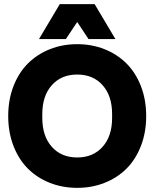

<svg xmlns="http://www.w3.org/2000/svg" viewBox="-20 -905 752 935"><path d="M488.8 -14.4Q427.2 9.8 356 9.8Q284.7 9.8 223.1 -14.4Q161.6 -38.6 116.7 -83Q71.8 -127.4 45.9 -193.6Q20 -259.8 20 -339.8Q20 -419.9 45.9 -486.1Q71.8 -552.2 116.7 -596.7Q161.6 -641.1 223.1 -665.5Q284.7 -689.9 356 -689.9Q427.2 -689.9 488.8 -665.5Q550.3 -641.1 595.2 -596.7Q640.1 -552.2 666 -486.1Q691.9 -419.9 691.9 -339.8Q691.9 -259.8 666 -193.6Q640.1 -127.4 595.2 -83Q550.3 -38.6 488.8 -14.4ZM169.9 -714.8 271 -884.8H440.9L542 -714.8H411.1L356 -797.9L300.8 -714.8ZM186 -330.1Q186 -242.2 232.2 -190.2Q278.3 -138.2 356 -138.2Q433.6 -138.2 479.7 -190.2Q525.9 -242.2 525.9 -330.1V-350.1Q525.9 -438 479.7 -490Q433.6 -542 356 -542Q278.3 -542 232.2 -490Q186 -438 186 -350.1Z"/></svg>

Font: TASA Orbiter Display Black
Style: Regular
Weight: 900
Designer: Weizhong Zhang
Version: Version 1.000;Glyphs 3.1.2 (3151)